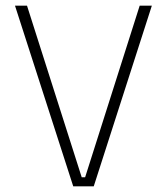

<svg xmlns="http://www.w3.org/2000/svg" viewBox="-20 -659 590 679"><path d="M239 0 33 -639H75.5L269 -32H281L474 -639H517L311.5 0Z"/></svg>

Font: Anek Latin ExtraLight
Style: Regular
Weight: 250
Designer: Yesha Goshar
Foundry: Ek Type
Version: Version 1.003